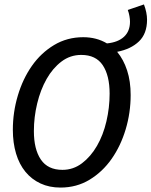

<svg xmlns="http://www.w3.org/2000/svg" viewBox="-20 -835 684 867"><path d="M253 12Q203 12 163 -6.5Q123 -25 95 -59Q67 -93 52.5 -141.5Q38 -190 38 -249Q38 -328 60.5 -403.5Q83 -479 124 -537.5Q165 -596 224 -631.5Q283 -667 356 -667Q416 -667 463 -639Q513 -644 540 -669Q567 -694 567 -737Q567 -748 564.5 -762.5Q562 -777 557 -790L630 -815Q644 -778 644 -746Q644 -683 607.5 -648Q571 -613 509 -601Q538 -566 554 -517Q570 -468 570 -406Q570 -326 547.5 -251Q525 -176 484 -117.5Q443 -59 384.5 -23.5Q326 12 253 12ZM262 -68Q311 -68 350.5 -98Q390 -128 418 -176.5Q446 -225 460.5 -287Q475 -349 475 -412Q475 -494 444 -540.5Q413 -587 347 -587Q297 -587 257.5 -557Q218 -527 190.5 -478.5Q163 -430 148 -368Q133 -306 133 -243Q133 -161 164.5 -114.5Q196 -68 262 -68Z"/></svg>

Font: Source Code Pro Medium
Style: Italic
Weight: 500
Italic angle: -11°
Monospace: yes
Designer: Paul D. Hunt, Teo Tuominen
Foundry: Adobe Systems Incorporated
Version: Version 1.050;PS 1.000;hotconv 16.6.51;makeotf.lib2.5.65220